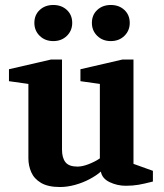

<svg xmlns="http://www.w3.org/2000/svg" viewBox="-20 -741 660 771"><path d="M221 10Q173 10 145 -6.5Q117 -23 105.5 -49.5Q94 -76 94 -105V-404L16 -415V-463L185 -502H229V-140Q229 -107 243 -89.5Q257 -72 291 -72Q311 -72 336.5 -82Q362 -92 381 -105V-404L303 -415V-463L472 -502H516V-83L594 -55V-12Q559 -3 536 1Q513 5 485 5Q451 5 420.5 -9.5Q390 -24 385 -52Q367 -36 339.5 -21.5Q312 -7 281 1.5Q250 10 221 10ZM194 -576Q161 -576 139.5 -597Q118 -618 118 -649Q118 -681 139.5 -701Q161 -721 194 -721Q227 -721 248.5 -701Q270 -681 270 -649Q270 -618 248.5 -597Q227 -576 194 -576ZM425 -576Q392 -576 370.5 -597Q349 -618 349 -649Q349 -681 370.5 -701Q392 -721 425 -721Q458 -721 479.5 -701Q501 -681 501 -649Q501 -618 479.5 -597Q458 -576 425 -576Z"/></svg>

Font: Manuale
Style: Bold
Weight: 700
Version: Version 1.002